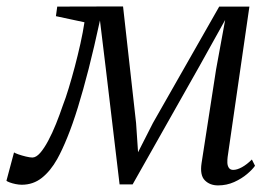

<svg xmlns="http://www.w3.org/2000/svg" viewBox="-50 -552 836 582"><path d="M611 10Q586 10 570.8 -5.5Q555.5 -21 561 -57.5L605 -341.5L632.5 -491.5L554 -350.5L352 7H312.5L270.5 -346L253 -490Q235.5 -409 218.8 -343.5Q202 -278 186 -226.2Q170 -174.5 154.2 -135.8Q138.5 -97 123.5 -70Q103 -33.5 76.8 -12.8Q50.5 8 16 8Q7.5 8 -2.5 6Q-12.5 4 -20.5 1Q-28.5 -2 -30.5 -4L-7.5 -90Q-5 -88 5.5 -84.2Q16 -80.5 28.5 -77.5Q41 -74.5 48 -74.5Q59.5 -74.5 71.8 -88.5Q84 -102.5 96.2 -125.5Q108.5 -148.5 119.8 -176.5Q131 -204.5 140.5 -232.5Q149 -254 158.2 -284.5Q167.5 -315 176.8 -350Q186 -385 193.8 -419.8Q201.5 -454.5 206 -484.5L119.5 -503L123.5 -532L323 -532.5L362.5 -179L368.5 -90.5L413.5 -179L614.5 -532H706L640 -76Q639 -68 639.2 -58.8Q639.5 -49.5 643.8 -43.2Q648 -37 657 -37Q668.5 -37 683.5 -45.2Q698.5 -53.5 713.5 -68.5L723 -49.5Q715.5 -38.5 699 -24.5Q682.5 -10.5 659.8 -0.2Q637 10 611 10Z"/></svg>

Font: Merriweather 72pt Light
Style: Italic
Weight: 300
Italic angle: -7.8°
Version: Version 2.101